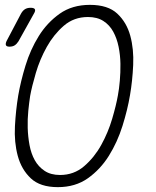

<svg xmlns="http://www.w3.org/2000/svg" viewBox="-20 -760 640 790"><path d="M56 -590Q49 -579 40.5 -573.5Q32 -568 19 -568Q7 -568 4.5 -574Q2 -580 7 -591L66 -703Q73 -716 82.5 -722Q92 -728 106 -728Q120 -728 123.5 -722Q127 -716 119 -703ZM227 -40Q284 -40 326 -76Q368 -112 396.5 -163.5Q425 -215 441.5 -271Q458 -327 465 -367Q470 -393 473 -427.5Q476 -462 475.5 -497.5Q475 -533 468 -567.5Q461 -602 446 -629.5Q431 -657 405.5 -673.5Q380 -690 342 -690Q284 -690 242.5 -654Q201 -618 172.5 -567Q144 -516 127.5 -460Q111 -404 104 -365Q100 -339 96.5 -304.5Q93 -270 94 -234Q95 -198 101.5 -163Q108 -128 123 -101Q138 -74 163.5 -57Q189 -40 227 -40ZM218 10Q145 10 106.5 -26.5Q68 -63 53 -119Q38 -175 41.5 -241Q45 -307 55 -367Q65 -425 85 -490.5Q105 -556 139.5 -611.5Q174 -667 225.5 -703.5Q277 -740 350 -740Q424 -740 462.5 -704Q501 -668 516 -613Q531 -558 528 -492.5Q525 -427 515 -369Q505 -309 484 -242Q463 -175 428 -119Q393 -63 341.5 -26.5Q290 10 218 10Z"/></svg>

Font: Maple Mono Thin
Style: Italic
Weight: 250
Italic angle: -10°
Monospace: yes
Designer: subframe7536
Version: Version 7.000